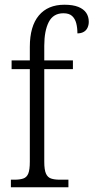

<svg xmlns="http://www.w3.org/2000/svg" viewBox="-20 -791 395 811"><path d="M26 0V-32H42Q64 -32 78.5 -37Q93 -42 99.5 -58Q106 -74 106 -108V-499H29V-536H106V-593Q106 -680 144 -725.5Q182 -771 252 -771Q288 -771 310.5 -762Q333 -753 344 -737Q355 -721 355 -699Q355 -685 349.5 -673.5Q344 -662 333 -656Q322 -650 307 -650Q307 -674 302 -693Q297 -712 284.5 -723.5Q272 -735 248 -735Q205 -735 186 -698Q167 -661 167 -598V-536H288V-499H167V-108Q167 -74 174 -58Q181 -42 195.5 -37Q210 -32 232 -32H269V0Z"/></svg>

Font: Noto Serif Ethiopic Condensed Light
Style: Regular
Weight: 300
Width: 3
Designer: Monotype Design Team
Foundry: Monotype Imaging Inc.
Version: Version 2.102